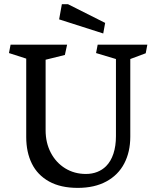

<svg xmlns="http://www.w3.org/2000/svg" viewBox="-20 -892 756 929"><path d="M395.5 -50.3Q425.8 -50.3 450.4 -60.1Q475.1 -69.8 493.2 -87.9Q516.6 -111.3 528.8 -148.4Q541 -185.5 541 -232.9V-606.4L444.8 -635.3L452.6 -675.8H692.9L685.1 -634.3L610.4 -606.4V-230.5Q610.4 -157.2 581.3 -101.3Q552.2 -45.4 494.9 -14.2Q437.5 17.1 356 17.1Q273.4 17.1 217.5 -13.9Q161.6 -44.9 134.3 -100.1Q106.9 -155.3 106.9 -229V-608.4L23.4 -635.3L31.2 -675.8H304.7L293.9 -626L200.7 -603V-261.7Q200.7 -201.2 225.8 -153.1Q251 -105 295.4 -77.6Q339.8 -50.3 395.5 -50.3ZM266.1 -798.3 279.3 -871.6H309.1L488.8 -781.2L479.5 -730Z"/></svg>

Font: Vesper Libre
Style: Regular
Weight: 400
Designer: Robert Keller & Kimya Gandhi
Foundry: Mota Italic
Version: Version 1.058